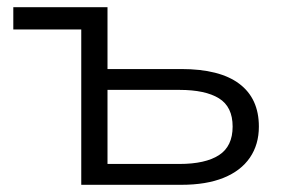

<svg xmlns="http://www.w3.org/2000/svg" viewBox="-20 -514 806 534"><path d="M206 0V-432H17V-494H279V-322H484Q591 -322 645.5 -281Q700 -240 700 -162Q700 -112 675 -75.5Q650 -39 602 -19.5Q554 0 484 0ZM279 -58H479Q551 -58 589 -82.5Q627 -107 627 -162Q627 -217 589 -240.5Q551 -264 479 -264H279Z"/></svg>

Font: Nunito Sans 7pt SemiExpanded Light
Style: Regular
Weight: 300
Width: 6
Designer: Vernon Adams
Foundry: Vernon Adams
Version: Version 3.101;gftools[0.9.27]